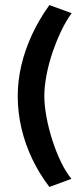

<svg xmlns="http://www.w3.org/2000/svg" viewBox="-20 -700 333 758"><path d="M262 6Q241 -19 221.5 -59Q202 -99 187 -145.5Q172 -192 163.5 -238Q155 -284 155 -321Q155 -358 163.5 -403Q172 -448 187.5 -493.5Q203 -539 222.5 -579.5Q242 -620 263 -648L175 -680Q134 -623 106.5 -563.5Q79 -504 64.5 -443Q50 -382 50 -320Q50 -257 64.5 -194.5Q79 -132 107 -73Q135 -14 175 38Z"/></svg>

Font: Catamaran SemiBold
Style: Regular
Weight: 600
Designer: Pria Ravichandran
Version: Version 2.000